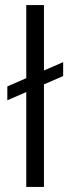

<svg xmlns="http://www.w3.org/2000/svg" viewBox="-20 -740 279 760"><path d="M9 -343V-398L230 -494V-439ZM84 0V-720H154V0Z"/></svg>

Font: DM Sans 24pt Light
Style: Regular
Weight: 300
Designer: Colophon Foundry, Jonny Pinhorn
Foundry: Colophon Foundry
Version: Version 4.004;gftools[0.9.30]